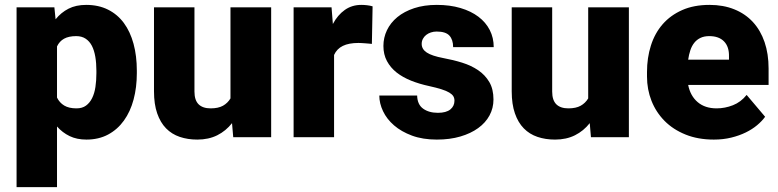

<svg xmlns="http://www.w3.org/2000/svg" viewBox="-20 -558 3166 781"><path d="M536.6 -260.3Q536.6 -202.6 523.4 -153.3Q510.3 -104 484.1 -67.6Q458 -31.2 419.7 -10.7Q381.3 9.8 331.5 9.8Q292.5 9.8 263.2 -4.4Q233.9 -18.6 211.9 -43.5V203.1H47.4V-528.3H201.2L206.1 -479.5Q228.5 -507.3 258.8 -522.7Q289.1 -538.1 330.6 -538.1Q380.9 -538.1 419.4 -518.8Q458 -499.5 483.9 -464.4Q509.8 -429.2 523.2 -379.9Q536.6 -330.6 536.6 -270.5ZM372.1 -270.5Q372.1 -301.3 367.7 -327.1Q363.3 -353 353.8 -371.6Q344.2 -390.1 328.4 -400.6Q312.5 -411.1 290 -411.1Q259.8 -411.1 240.7 -400.6Q221.7 -390.1 211.9 -369.1V-161.1Q222.2 -140.1 241.2 -128.7Q260.3 -117.2 291 -117.2Q314.5 -117.2 329.8 -128.4Q345.2 -139.6 354.7 -158.9Q364.3 -178.2 368.2 -204.3Q372.1 -230.5 372.1 -260.3Z M923.8 -57.1Q898.9 -25.4 863.8 -7.8Q828.6 9.8 782.7 9.8Q743.7 9.8 711.2 -1.2Q678.7 -12.2 655.5 -35.9Q632.3 -59.6 619.4 -96.9Q606.4 -134.3 606.4 -186.5V-528.3H771V-185.5Q771 -150.4 787.8 -133.8Q804.7 -117.2 836.9 -117.2Q867.7 -117.2 887 -127.9Q906.2 -138.7 917.5 -157.7V-528.3H1083V0H928.7Z M1492.7 -379.4Q1487.8 -379.9 1480.7 -380.6Q1473.6 -381.3 1466.1 -381.8Q1458.5 -382.3 1451.2 -382.8Q1443.8 -383.3 1438.5 -383.3Q1398.9 -383.3 1374.5 -371.3Q1350.1 -359.4 1338.9 -334.5V0H1174.3V-528.3H1328.6L1334 -460.4Q1353.5 -497.1 1382.6 -517.6Q1411.6 -538.1 1449.7 -538.1Q1461.9 -538.1 1473.9 -536.6Q1485.8 -535.2 1495.6 -532.2Z M1828.6 -148.4Q1828.6 -158.7 1824 -166.5Q1819.3 -174.3 1807.6 -181.4Q1795.9 -188.5 1775.9 -194.8Q1755.9 -201.2 1725.1 -208Q1686.5 -216.3 1652.6 -229.7Q1618.7 -243.2 1593.5 -262.9Q1568.4 -282.7 1554 -309.6Q1539.6 -336.4 1539.6 -371.1Q1539.6 -404.8 1554 -435.1Q1568.4 -465.3 1596.2 -488.3Q1624 -511.2 1664.6 -524.7Q1705.1 -538.1 1756.8 -538.1Q1810.1 -538.1 1853 -525.4Q1896 -512.7 1926 -490Q1956.1 -467.3 1972.2 -435.8Q1988.3 -404.3 1988.3 -366.2H1823.2Q1823.2 -396.5 1808.1 -413.1Q1793 -429.7 1756.3 -429.7Q1743.7 -429.7 1732.7 -426Q1721.7 -422.4 1713.4 -415.8Q1705.1 -409.2 1700.2 -399.9Q1695.3 -390.6 1695.3 -379.4Q1695.3 -357.9 1716.1 -344.2Q1736.8 -330.6 1783.2 -321.8Q1823.2 -314.5 1860.1 -303Q1897 -291.5 1925.3 -272.2Q1953.6 -252.9 1970.5 -224.1Q1987.3 -195.3 1987.3 -153.3Q1987.3 -118.2 1971.2 -88.4Q1955.1 -58.6 1925 -36.9Q1895 -15.1 1852.5 -2.7Q1810.1 9.8 1756.8 9.8Q1699.7 9.8 1656 -6.3Q1612.3 -22.5 1582.8 -48.1Q1553.2 -73.7 1538.1 -105.7Q1522.9 -137.7 1522.9 -169.4H1676.8Q1677.7 -132.8 1701.2 -116Q1724.6 -99.1 1761.2 -99.1Q1794.9 -99.1 1811.8 -112.8Q1828.6 -126.5 1828.6 -148.4Z M2378.9 -57.1Q2354 -25.4 2318.8 -7.8Q2283.7 9.8 2237.8 9.8Q2198.7 9.8 2166.3 -1.2Q2133.8 -12.2 2110.6 -35.9Q2087.4 -59.6 2074.5 -96.9Q2061.5 -134.3 2061.5 -186.5V-528.3H2226.1V-185.5Q2226.1 -150.4 2242.9 -133.8Q2259.8 -117.2 2292 -117.2Q2322.8 -117.2 2342 -127.9Q2361.3 -138.7 2372.6 -157.7V-528.3H2538.1V0H2383.8Z M2883.8 9.8Q2819.3 9.8 2768.6 -10.7Q2717.8 -31.2 2683.1 -66.4Q2648.4 -101.6 2630.1 -147.9Q2611.8 -194.3 2611.8 -246.6V-265.1Q2611.8 -322.8 2627.7 -372.8Q2643.6 -422.9 2675.5 -459.5Q2707.5 -496.1 2755.1 -517.1Q2802.7 -538.1 2866.2 -538.1Q2922.4 -538.1 2967 -520Q3011.7 -502 3042.7 -468.3Q3073.7 -434.6 3090.1 -386.7Q3106.4 -338.9 3106.4 -279.3V-212.4H2779.3Q2788.1 -168 2817.9 -142.6Q2847.7 -117.2 2895 -117.2Q2928.7 -117.2 2961.2 -129.9Q2993.7 -142.6 3017.1 -171.9L3092.3 -83Q3079.6 -65.4 3059.8 -48.8Q3040 -32.2 3013.7 -19.3Q2987.3 -6.3 2954.6 1.7Q2921.9 9.8 2883.8 9.8ZM2865.2 -411.1Q2844.2 -411.1 2829.1 -403.8Q2814 -396.5 2804 -383.8Q2793.9 -371.1 2788.1 -353.5Q2782.2 -335.9 2779.3 -315.4H2945.3V-328.1Q2946.3 -367.7 2925.3 -389.4Q2904.3 -411.1 2865.2 -411.1Z"/></svg>

Font: RobotoDraft
Style: Black
Weight: 900
Designer: Google
Version: Version 2.000980w3; 2014; ttfautohint (v1.1) -l 5 -r 24 -G 4